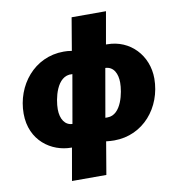

<svg xmlns="http://www.w3.org/2000/svg" viewBox="-97 -808 1016 1095"><g transform="rotate(-10 411.0 -260.0)"><path d="M231 200H430L462 11C478 13 494 14 509 14C677 14 794 -126 795 -294C795 -428 697 -533 564 -533H557L590 -720H391L359 -531C344 -534 325 -535 312 -535C141 -535 26 -389 26 -226C26 -68 147 12 260 12H264ZM222 -217C222 -274 247 -408 337 -400H339L290 -120C248 -121 222 -159 222 -217ZM481 -122 530 -402C579 -400 599 -356 599 -305C599 -250 575 -122 494 -122Z"/></g></svg>

Font: Fixel Display 20240404 Black
Style: Italic
Weight: 900
Italic angle: -10°
Designer: AlfaBravo + MacPaw
Foundry: Kyrylo Tkachov, Marchela Mozhyna, Serhii Makarenko, Maria Weinstein, Zakhar Kryvoshyya
Version: Version 1.211;Glyphs 3.2 (3225)